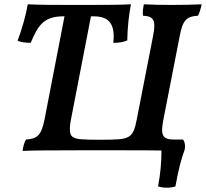

<svg xmlns="http://www.w3.org/2000/svg" viewBox="-20 -699 958 893"><path d="M778 -676C732 -676 686 -677 649 -679C645 -659 643 -639 645 -626C696 -623 706 -605 692 -532L616 -143C608 -100 598 -71 574 -61C555 -51 525 -49 445 -49C365 -49 335 -51 320 -61C302 -71 302 -101 310 -143L403 -623H417C492 -623 516 -581 507 -500C531 -499 554 -503 572 -511C573 -571 579 -628 589 -679C534 -676 449 -676 350 -676C245 -676 165 -676 109 -679C101 -630 83 -566 62 -510C77 -502 102 -500 123 -500C155 -577 182 -623 273 -623H280L187 -143C172 -69 154 -54 101 -50C92 -35 88 -18 85 3C125 1 174 0 348 0H505C623 0 689 0 731 1C731 54 726 113 715 168C739 176 773 176 796 168C808 98 823 39 839 -3C843 -21 840 -37 832 -50H789C737 -50 725 -69 740 -143L816 -532C830 -606 848 -623 901 -626C908 -640 914 -659 918 -679C880 -677 825 -676 778 -676Z"/></svg>

Font: Vollkorn Semibold
Style: Italic
Weight: 600
Italic angle: -11°
Designer: Friedrich Althausen
Foundry: Friedrich Althausen
Version: Version 4.015;PS 004.015;hotconv 1.0.88;makeotf.lib2.5.64775